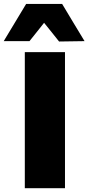

<svg xmlns="http://www.w3.org/2000/svg" viewBox="-68 -986 464 1006"><path d="M62 0V-713H272.5V0ZM241.5 -768.5Q222 -793 202.5 -817.5Q183 -841.5 163 -866.5Q143.5 -842 124.5 -818Q105.5 -794 86.5 -770.5H-48.5Q-19.5 -818.5 10 -867.5Q39 -916 69 -965.5H257.5Q287 -916 316.5 -867.2Q346 -818.5 375 -770.5Z"/></svg>

Font: Heraclito ExtraBold
Style: Regular
Weight: 800
Designer: Kostas Bartsokas (font) & Cristiano Sobral (main changes)
Foundry: Kostas Bartsokas (font) & Cristiano Sobral (main changes)
Version: Version 1.00;July 8, 2020;FontCreator 13.0.0.2655 64-bit